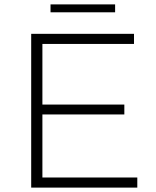

<svg xmlns="http://www.w3.org/2000/svg" viewBox="-20 -854 709 874"><path d="M122 -700V0H605V-46H173V-333H546V-378H173V-654H590V-700ZM210 -834V-798H504V-834Z"/></svg>

Font: Montserrat Light
Style: Regular
Weight: 300
Designer: Julieta Ulanovsky
Foundry: Julieta Ulanovsky
Version: Version 7.200